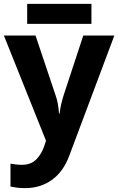

<svg xmlns="http://www.w3.org/2000/svg" viewBox="-20 -729 609 989"><path d="M0 -546H163L266 -239Q274 -217 278 -193.5Q282 -170 284 -144H287Q290 -170 295.5 -193.5Q301 -217 308 -239L409 -546H569L338 70Q307 155 247.5 197.5Q188 240 110 240Q85 240 66.5 237.5Q48 235 34 232V114Q45 116 60.5 118Q76 120 93 120Q140 120 167.5 91.5Q195 63 208 23L217 -4ZM451 -709V-606H120V-709Z"/></svg>

Font: RS Noto Sans
Style: Bold
Weight: 700
Designer: Monotype Design Team
Foundry: Monotype Imaging Inc.
Version: Version 3.10